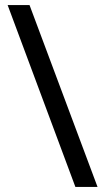

<svg xmlns="http://www.w3.org/2000/svg" viewBox="-20 -734 412 754"><path d="M96 -714 363 0H276L10 -714Z"/></svg>

Font: hexuguzrati05
Style: Book
Weight: 400
Designer: Jelle Bosma - Monotype Design Team, Universal Thirst
Foundry: Monotype Imaging Inc.
Version: Version 2.106